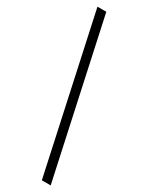

<svg xmlns="http://www.w3.org/2000/svg" viewBox="-286 -817 942 1222"><g transform="rotate(30 185.0 -206.0)"><path d="M341 361 95 -773H30L276 361Z"/></g></svg>

Font: Noto Serif Telugu Medium
Style: Regular
Weight: 500
Designer: Jelle Bosma - Monotype Design Team
Foundry: Monotype Imaging Inc.
Version: Version 2.005